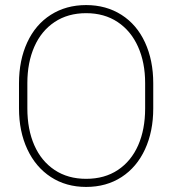

<svg xmlns="http://www.w3.org/2000/svg" viewBox="-20 -728 681 758"><path d="M320 10Q241 10 181 -29Q121 -68 88 -138.5Q55 -209 55 -300V-399Q55 -490 87.5 -560.5Q120 -631 180.5 -669.5Q241 -708 320 -708Q399 -708 459.5 -669.5Q520 -631 552.5 -560.5Q585 -490 585 -399V-300Q585 -209 552.5 -138.5Q520 -68 460 -29Q400 10 320 10ZM320 -676Q248 -676 195.5 -641Q143 -606 115.5 -543.5Q88 -481 88 -400V-300Q88 -217 115.5 -154.5Q143 -92 195.5 -57Q248 -22 320 -22Q393 -22 445.5 -57Q498 -92 525.5 -154.5Q553 -217 553 -300V-400Q553 -481 525 -543.5Q497 -606 444.5 -641Q392 -676 320 -676Z"/></svg>

Font: Freesentation 1 Thin
Style: Regular
Weight: 250
Designer: glyphs from Roboto by Christian Robertson / Hangul glyphs from Noto Sans CJK(Source Han Sans) by Jang Soo-young and Kang
Foundry: PT&
Version: Version 2.001